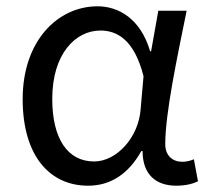

<svg xmlns="http://www.w3.org/2000/svg" viewBox="-20 -577 665 610"><path d="M260 13C331 13 388 -24 429 -97H433C433 -22 476 13 540 13C572 13 595 6 609 -1L596 -71C585 -66 571 -63 559 -63C529 -63 505 -82 505 -119C505 -218 544 -400 573 -543H483L460 -414H457C427 -517 357 -557 290 -557C164 -557 52 -448 52 -262C52 -83 137 13 260 13ZM279 -64C195 -64 146 -136 146 -263C146 -406 220 -480 299 -480C350 -480 406 -453 436 -335L427 -232C421 -140 350 -64 279 -64Z"/></svg>

Font: Noto Sans CJK SC
Style: Regular
Weight: 400
Designer: Ryoko NISHIZUKA 西塚涼子 (kana, bopomofo & ideographs); Paul D. Hunt (Latin, Greek & Cyrillic); Sandoll Communications 산돌커뮤니
Foundry: Adobe
Version: Version 2.004;hotconv 1.0.118;makeotfexe 2.5.65603